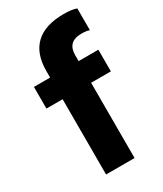

<svg xmlns="http://www.w3.org/2000/svg" viewBox="-180 -781 721 847"><g transform="rotate(-30 180.5 -357.5)"><path d="M263 -579C274.7 -590.6 292.7 -596.4 317.2 -596.4C326.2 -596.4 334 -595.9 340.4 -594.9C346.9 -594 352.4 -592.5 356.9 -590.6V-701.9C347.2 -705.1 337.4 -707.4 327.4 -708.7C317.3 -710 305.6 -710.6 292 -710.6C228.8 -710.6 181 -695.4 148.8 -665.1C116.5 -634.8 100.4 -589.9 100.4 -530.6V-497.6H18V-387.3H100.4V-4H245.6V-387.3H346.2V-497.6H245.6V-528.6C245.6 -550.6 251.4 -567.3 263 -579Z"/></g></svg>

Font: Diatome
Style: Bold
Weight: 700
Designer: 15.100.17
Foundry: 15.100.17
Version: Version 1.004;Fontself Maker 3.5.8